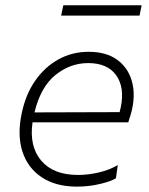

<svg xmlns="http://www.w3.org/2000/svg" viewBox="-20 -702 568 732"><path d="M273 9.5Q193 9.5 139.5 -25.8Q86 -61 65.5 -124.2Q45 -187.5 63 -271Q78 -342.5 114.5 -394.8Q151 -447 203.2 -475.8Q255.5 -504.5 317.5 -504.5Q384.5 -504.5 425.8 -474.8Q467 -445 481.8 -395.8Q496.5 -346.5 484 -287.5Q481.5 -275.5 477 -261Q472.5 -246.5 469 -235.5H104Q91 -144 137.2 -89.5Q183.5 -35 277.5 -35Q316.5 -35 356.8 -44.5Q397 -54 429 -72.5L422 -22.5Q404.5 -11 362 -0.8Q319.5 9.5 273 9.5ZM316.5 -461.5Q247.5 -461.5 191.2 -416Q135 -370.5 111.5 -273.5L436 -274.5Q438.5 -284.5 440.5 -293.5Q456 -369 422.8 -415.2Q389.5 -461.5 316.5 -461.5ZM213 -642.5 221.5 -682H520L512 -642.5Z"/></svg>

Font: Commissioner ExtraLight
Style: Italic
Weight: 200
Italic angle: -12°
Designer: Kostas Bartsokas
Foundry: Kostas Bartsokas
Version: Version 1.000; ttfautohint (v1.8.3)